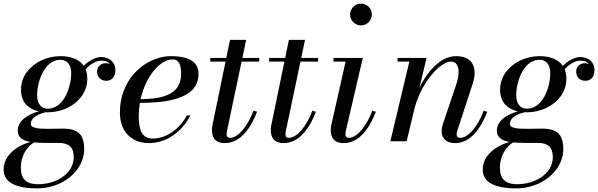

<svg xmlns="http://www.w3.org/2000/svg" viewBox="-60 -780 3302 1060"><path d="M204 -160Q199.6 -160 191.1 -160.2Q178.8 -157.1 167.7 -153.2Q156.6 -149.2 145.8 -143.4Q135 -137.6 127.2 -130.9Q119.5 -124.1 114.8 -115.1Q110 -106 110 -96Q110 -89.5 113.7 -84.7Q117.4 -79.9 126 -77Q134.6 -74.1 142.4 -72.4Q150.2 -70.6 165.2 -69.9Q180.2 -69.2 189.5 -69.1Q198.8 -69 217 -69Q235.4 -69 255.1 -69.5Q274.9 -70 288 -70Q311.2 -70 329.1 -66.6Q346.9 -63.2 361.5 -55.3Q376.1 -47.4 385.5 -34.6Q394.9 -21.8 399.9 -2.6Q405 16.5 405 42Q405 71.8 395.4 100.1Q385.9 128.5 368.8 152.4Q351.6 176.2 327.4 196.4Q303.2 216.5 274.7 230.4Q246.1 244.4 212.8 252.2Q179.5 260 145 260Q101.8 260 68.3 254.1Q34.9 248.1 10.3 235.7Q-14.2 223.2 -27.1 202.9Q-40 182.6 -40 155Q-40 136.5 -34.4 119.1Q-28.9 101.6 -19.4 87.7Q-10 73.8 2.6 61.3Q15.2 48.9 29.1 39.6Q42.9 30.2 57.6 22.9Q72.4 15.5 85.7 10.9Q99 6.2 110.9 4Q93.8 1.2 80.9 -3.4Q68 -8.1 58.1 -15.5Q48.2 -22.9 43.1 -33.8Q38 -44.8 38 -59Q38 -77.8 46.8 -94.6Q55.6 -111.5 71.4 -124.8Q87.2 -138 108.1 -148.2Q128.9 -158.4 154 -165.1Q132.1 -170 114.6 -179.4Q97.1 -188.8 83.8 -203.1Q70.5 -217.5 63.2 -238.3Q56 -259.1 56 -285Q56 -311.9 64.4 -336.8Q72.9 -361.8 87.8 -381.9Q102.8 -402 123.4 -418.7Q144 -435.4 168.1 -446.6Q192.2 -457.8 219.3 -463.9Q246.4 -470 274 -470Q316.9 -470 350.3 -456.8Q383.8 -443.6 402.2 -416.4Q426.2 -440.1 451.9 -452.6Q477.5 -465 498 -465Q516.6 -465 531.8 -459.2Q547 -453.5 556.8 -443.7Q566.5 -433.9 571.8 -421.1Q577 -408.4 577 -394Q577 -381 574.1 -370.6Q571.1 -360.1 566.2 -353.4Q561.4 -346.6 554.7 -342.2Q548 -337.8 540.9 -335.9Q533.9 -334 526 -334Q516.5 -334 507.6 -337.2Q498.8 -340.5 491.6 -346.6Q484.5 -352.6 480.2 -362.4Q476 -372.1 476 -384Q476 -404.9 489.4 -417.9Q502.9 -431 524 -431Q525.6 -431 527.2 -430.9Q528.8 -430.8 530.1 -430.6Q531.4 -430.4 532.9 -430.1Q534.4 -429.8 535.4 -429.5Q536.4 -429.2 537.7 -428.8Q539 -428.2 539.7 -428Q540.4 -427.8 541.6 -427.2Q542.8 -426.6 543.2 -426.4Q543.6 -426.2 544.8 -425.7Q545.9 -425.1 546 -425Q538.9 -436.4 527.4 -440.7Q515.9 -445 498 -445Q478.6 -445 456.3 -433.1Q434 -421.1 412.5 -397.5Q422 -374.4 422 -345Q422 -318.1 413.6 -293.2Q405.1 -268.2 390.2 -248.1Q375.2 -228 354.6 -211.3Q334 -194.6 309.9 -183.4Q285.8 -172.2 258.7 -166.1Q231.6 -160 204 -160ZM204 -180Q222.5 -180 239.1 -186.9Q255.8 -193.9 268.6 -205.7Q281.4 -217.5 292.1 -233.4Q302.9 -249.4 310.3 -267.2Q317.8 -285 322.9 -304Q328.1 -323 330.6 -340.9Q333 -358.8 333 -375Q333 -397.2 326.5 -414Q320 -430.8 306.5 -440.4Q293 -450 274 -450Q255.5 -450 238.9 -443.1Q222.2 -436.1 209.4 -424.3Q196.6 -412.5 185.9 -396.6Q175.1 -380.6 167.7 -362.8Q160.2 -345 155.1 -326Q149.9 -307 147.4 -289.1Q145 -271.2 145 -255Q145 -232.8 151.5 -216Q158 -199.2 171.5 -189.6Q185 -180 204 -180ZM55 142Q55 154.9 56.3 165.6Q57.6 176.2 60.8 186.2Q63.9 196.1 68.9 203.8Q73.9 211.5 81.4 217.9Q88.9 224.2 98.8 228.4Q108.6 232.5 121.8 234.8Q134.9 237 151 237Q175.6 237 199.9 232.2Q224.1 227.5 245.8 218.6Q267.5 209.8 286.1 196.4Q304.6 183.1 318.2 166.8Q331.8 150.5 339.4 130Q347 109.5 347 87Q347 46.9 326.8 27.9Q306.6 9 265 9H201Q155.4 9 128.8 6.2Q113.8 13.9 100.2 28.1Q86.6 42.4 76.7 60.2Q66.8 78.1 60.9 99.6Q55 121 55 142Z M706 -140Q706 -116.8 708.1 -98.4Q710.2 -80.1 715.4 -64.1Q720.6 -48.1 729.1 -37.6Q737.5 -27 750.6 -21Q763.6 -15 781 -15Q811.2 -15 840.3 -25.1Q869.4 -35.1 893.6 -52.8Q917.8 -70.5 937.6 -93.4Q957.5 -116.2 972 -143H991Q978.9 -119.1 962.8 -97.4Q946.8 -75.8 925.1 -55.9Q903.4 -36.1 878.8 -21.6Q854.1 -7.1 823.7 1.4Q793.2 10 761 10Q736.1 10 713.3 3.9Q690.5 -2.1 670.1 -15.4Q649.6 -28.8 634.6 -48.2Q619.6 -67.6 610.8 -96.4Q602 -125.1 602 -160Q602 -191.5 607.3 -221.4Q612.6 -251.2 622.4 -277Q632.1 -302.8 645.8 -326.1Q659.4 -349.5 676.1 -368.8Q692.8 -388 711.9 -404.2Q731 -420.5 751.9 -432.6Q772.9 -444.6 794.7 -453.1Q816.5 -461.5 838.9 -465.8Q861.2 -470 883 -470Q911.2 -470 934.3 -466.8Q957.4 -463.5 976.6 -456.2Q995.8 -448.9 1008.8 -437.6Q1021.8 -426.4 1028.9 -409.8Q1036 -393.2 1036 -372Q1036 -347.9 1028.6 -327.4Q1021.1 -306.9 1008.9 -291.9Q996.8 -276.9 978.1 -264.6Q959.5 -252.4 940.1 -244.2Q920.8 -236.1 895.7 -230.1Q870.6 -224 848.9 -220.7Q827.1 -217.4 800.5 -215.4Q773.9 -213.4 754.6 -212.8Q735.4 -212.1 712.2 -212Q706 -175.6 706 -140ZM893 -452Q866.5 -452 838.9 -434.9Q811.4 -417.8 787.8 -388.5Q764.2 -359.2 745.2 -318.5Q726.2 -277.8 716.1 -232.2Q735.1 -232.6 751.2 -233.5Q767.4 -234.4 786.2 -236.6Q805 -238.8 820.4 -242.1Q835.9 -245.4 852.1 -251Q868.4 -256.6 880.9 -263.9Q893.5 -271.2 904.9 -281.8Q916.4 -292.2 923.8 -305.2Q931.2 -318.1 935.6 -335.1Q940 -352 940 -372Q940 -390.5 937.7 -404.5Q935.4 -418.5 930.1 -429.5Q924.8 -440.5 915.4 -446.2Q906.1 -452 893 -452Z M1359 -163Q1347.4 -132.4 1333.7 -106.6Q1320 -80.8 1303.2 -58.9Q1286.4 -37.1 1267.8 -22Q1249.1 -6.9 1226.9 1.6Q1204.8 10 1181 10Q1145.5 10 1127.8 -7.9Q1110 -25.9 1110 -63Q1110 -73 1112 -85L1185.2 -440H1101V-460H1189.4L1210 -560H1299L1278 -460H1371V-440H1273.8L1193 -56Q1191 -44 1191 -38Q1191 -29.2 1195.4 -24.1Q1199.8 -19 1209 -19Q1224.6 -19 1241 -28.3Q1257.4 -37.6 1271.5 -52.8Q1285.6 -68 1298.8 -87.8Q1311.9 -107.5 1321.9 -128.1Q1331.9 -148.6 1339 -169Z M1684 -163Q1672.4 -132.4 1658.7 -106.6Q1645 -80.8 1628.2 -58.9Q1611.4 -37.1 1592.8 -22Q1574.1 -6.9 1551.9 1.6Q1529.8 10 1506 10Q1470.5 10 1452.8 -7.9Q1435 -25.9 1435 -63Q1435 -73 1437 -85L1510.2 -440H1426V-460H1514.4L1535 -560H1624L1603 -460H1696V-440H1598.8L1518 -56Q1516 -44 1516 -38Q1516 -29.2 1520.4 -24.1Q1524.8 -19 1534 -19Q1549.6 -19 1566 -28.3Q1582.4 -37.6 1596.5 -52.8Q1610.6 -68 1623.8 -87.8Q1636.9 -107.5 1646.9 -128.1Q1656.9 -148.6 1664 -169Z M1881.1 -669.9Q1873 -683.8 1873 -700Q1873 -716.2 1881.1 -730.1Q1889.1 -743.9 1902.9 -751.9Q1916.8 -760 1933 -760Q1949.2 -760 1963.1 -751.9Q1976.9 -743.9 1984.9 -730.1Q1993 -716.2 1993 -700Q1993 -683.8 1984.9 -669.9Q1976.9 -656.1 1963.1 -648.1Q1949.2 -640 1933 -640Q1916.8 -640 1902.9 -648.1Q1889.1 -656.1 1881.1 -669.9ZM2015 -163Q2003.4 -132.4 1989.7 -106.6Q1976 -80.8 1959.2 -58.9Q1942.4 -37.1 1923.8 -22Q1905.1 -6.9 1882.9 1.6Q1860.8 10 1837 10Q1801.5 10 1783.8 -7.9Q1766 -25.9 1766 -63Q1766 -73 1768 -85L1848 -440H1781V-460H1943L1849 -56Q1847 -44 1847 -38Q1847 -29.2 1851.4 -24.1Q1855.8 -19 1865 -19Q1880.6 -19 1897 -28.3Q1913.4 -37.6 1927.5 -52.8Q1941.6 -68 1954.8 -87.8Q1967.9 -107.5 1977.9 -128.1Q1987.9 -148.6 1995 -169Z M2200 -440H2135V-460H2295L2255.9 -296.5Q2270.6 -326.5 2287.7 -352.4Q2304.8 -378.4 2324.6 -400.1Q2344.5 -421.9 2365.7 -437.3Q2386.9 -452.8 2410.5 -461.4Q2434.1 -470 2458 -470Q2486.4 -470 2507.2 -461.9Q2528.1 -453.9 2539.9 -439.9Q2551.6 -425.9 2556.7 -406.7Q2561.8 -387.5 2559.8 -365.4Q2557.9 -343.4 2550 -319L2464 -56Q2461 -47 2461 -38Q2461 -29.4 2465.8 -24.2Q2470.6 -19 2480 -19Q2495.6 -19 2512 -28.3Q2528.4 -37.6 2542.5 -52.8Q2556.6 -68 2569.8 -87.8Q2582.9 -107.5 2592.9 -128.1Q2602.9 -148.6 2610 -169L2630 -163Q2618.4 -132.4 2604.7 -106.6Q2591 -80.8 2574.2 -58.9Q2557.4 -37.1 2538.8 -22Q2520.1 -6.9 2497.9 1.6Q2475.8 10 2452 10Q2416.8 10 2397.4 -7.9Q2378 -25.8 2378 -58Q2378 -74 2384 -92L2457 -308Q2470 -346.6 2471.6 -376.3Q2473.2 -406 2462.4 -423Q2451.5 -440 2429 -440Q2415 -440 2397.6 -431.3Q2380.1 -422.6 2361.6 -407Q2343 -391.4 2323.7 -368.2Q2304.4 -345.1 2287.2 -317.8Q2270 -290.5 2254.9 -256.7Q2239.8 -222.9 2229.9 -187.5L2185 0H2095Z M2849 -160Q2844.6 -160 2836.1 -160.2Q2823.8 -157.1 2812.7 -153.2Q2801.6 -149.2 2790.8 -143.4Q2780 -137.6 2772.2 -130.9Q2764.5 -124.1 2759.8 -115.1Q2755 -106 2755 -96Q2755 -89.5 2758.7 -84.7Q2762.4 -79.9 2771 -77Q2779.6 -74.1 2787.4 -72.4Q2795.2 -70.6 2810.2 -69.9Q2825.2 -69.2 2834.5 -69.1Q2843.8 -69 2862 -69Q2880.4 -69 2900.1 -69.5Q2919.9 -70 2933 -70Q2956.2 -70 2974.1 -66.6Q2991.9 -63.2 3006.5 -55.3Q3021.1 -47.4 3030.5 -34.6Q3039.9 -21.8 3044.9 -2.6Q3050 16.5 3050 42Q3050 71.8 3040.4 100.1Q3030.9 128.5 3013.8 152.4Q2996.6 176.2 2972.4 196.4Q2948.2 216.5 2919.7 230.4Q2891.1 244.4 2857.8 252.2Q2824.5 260 2790 260Q2746.8 260 2713.3 254.1Q2679.9 248.1 2655.3 235.7Q2630.8 223.2 2617.9 202.9Q2605 182.6 2605 155Q2605 136.5 2610.6 119.1Q2616.1 101.6 2625.6 87.7Q2635 73.8 2647.6 61.3Q2660.2 48.9 2674.1 39.6Q2687.9 30.2 2702.6 22.9Q2717.4 15.5 2730.7 10.9Q2744 6.2 2755.9 4Q2738.8 1.2 2725.9 -3.4Q2713 -8.1 2703.1 -15.5Q2693.2 -22.9 2688.1 -33.8Q2683 -44.8 2683 -59Q2683 -77.8 2691.8 -94.6Q2700.6 -111.5 2716.4 -124.8Q2732.2 -138 2753.1 -148.2Q2773.9 -158.4 2799 -165.1Q2777.1 -170 2759.6 -179.4Q2742.1 -188.8 2728.8 -203.1Q2715.5 -217.5 2708.2 -238.3Q2701 -259.1 2701 -285Q2701 -311.9 2709.4 -336.8Q2717.9 -361.8 2732.8 -381.9Q2747.8 -402 2768.4 -418.7Q2789 -435.4 2813.1 -446.6Q2837.2 -457.8 2864.3 -463.9Q2891.4 -470 2919 -470Q2961.9 -470 2995.3 -456.8Q3028.8 -443.6 3047.2 -416.4Q3071.2 -440.1 3096.9 -452.6Q3122.5 -465 3143 -465Q3161.6 -465 3176.8 -459.2Q3192 -453.5 3201.8 -443.7Q3211.5 -433.9 3216.8 -421.1Q3222 -408.4 3222 -394Q3222 -381 3219.1 -370.6Q3216.1 -360.1 3211.2 -353.4Q3206.4 -346.6 3199.7 -342.2Q3193 -337.8 3185.9 -335.9Q3178.9 -334 3171 -334Q3161.5 -334 3152.6 -337.2Q3143.8 -340.5 3136.6 -346.6Q3129.5 -352.6 3125.2 -362.4Q3121 -372.1 3121 -384Q3121 -404.9 3134.4 -417.9Q3147.9 -431 3169 -431Q3170.6 -431 3172.2 -430.9Q3173.8 -430.8 3175.1 -430.6Q3176.4 -430.4 3177.9 -430.1Q3179.4 -429.8 3180.4 -429.5Q3181.4 -429.2 3182.7 -428.8Q3184 -428.2 3184.7 -428Q3185.4 -427.8 3186.6 -427.2Q3187.8 -426.6 3188.2 -426.4Q3188.6 -426.2 3189.8 -425.7Q3190.9 -425.1 3191 -425Q3183.9 -436.4 3172.4 -440.7Q3160.9 -445 3143 -445Q3123.6 -445 3101.3 -433.1Q3079 -421.1 3057.5 -397.5Q3067 -374.4 3067 -345Q3067 -318.1 3058.6 -293.2Q3050.1 -268.2 3035.2 -248.1Q3020.2 -228 2999.6 -211.3Q2979 -194.6 2954.9 -183.4Q2930.8 -172.2 2903.7 -166.1Q2876.6 -160 2849 -160ZM2849 -180Q2867.5 -180 2884.1 -186.9Q2900.8 -193.9 2913.6 -205.7Q2926.4 -217.5 2937.1 -233.4Q2947.9 -249.4 2955.3 -267.2Q2962.8 -285 2967.9 -304Q2973.1 -323 2975.6 -340.9Q2978 -358.8 2978 -375Q2978 -397.2 2971.5 -414Q2965 -430.8 2951.5 -440.4Q2938 -450 2919 -450Q2900.5 -450 2883.9 -443.1Q2867.2 -436.1 2854.4 -424.3Q2841.6 -412.5 2830.9 -396.6Q2820.1 -380.6 2812.7 -362.8Q2805.2 -345 2800.1 -326Q2794.9 -307 2792.4 -289.1Q2790 -271.2 2790 -255Q2790 -232.8 2796.5 -216Q2803 -199.2 2816.5 -189.6Q2830 -180 2849 -180ZM2700 142Q2700 154.9 2701.3 165.6Q2702.6 176.2 2705.8 186.2Q2708.9 196.1 2713.9 203.8Q2718.9 211.5 2726.4 217.9Q2733.9 224.2 2743.8 228.4Q2753.6 232.5 2766.8 234.8Q2779.9 237 2796 237Q2820.6 237 2844.9 232.2Q2869.1 227.5 2890.8 218.6Q2912.5 209.8 2931.1 196.4Q2949.6 183.1 2963.2 166.8Q2976.8 150.5 2984.4 130Q2992 109.5 2992 87Q2992 46.9 2971.8 27.9Q2951.6 9 2910 9H2846Q2800.4 9 2773.8 6.2Q2758.8 13.9 2745.2 28.1Q2731.6 42.4 2721.7 60.2Q2711.8 78.1 2705.9 99.6Q2700 121 2700 142Z"/></svg>

Font: Bodoni* 11
Style: Italic
Weight: 400
Italic angle: -13°
Version: Version 1.002